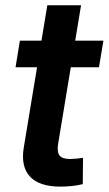

<svg xmlns="http://www.w3.org/2000/svg" viewBox="-20 -691 406 717"><path d="M366.2 -539.1 349.6 -439.9H38.1L54.2 -539.1ZM156.7 -671.4H282.7L196.8 -152.3Q192.4 -123 202.6 -110.1Q212.9 -97.2 242.2 -97.2Q251.5 -97.2 266.1 -98.6Q280.8 -100.1 290 -101.6L289.1 -3.4Q270 1.5 248.3 3.7Q226.6 5.9 205.6 5.9Q126.5 5.9 91.8 -31.7Q57.1 -69.3 68.8 -140.1Z"/></svg>

Font: Inter 18pt SemiBold
Style: Italic
Weight: 600
Italic angle: -9.3988°
Designer: Rasmus Andersson
Foundry: rsms
Version: Version 4.001;git-66647c0bb